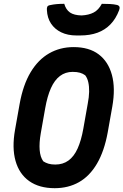

<svg xmlns="http://www.w3.org/2000/svg" viewBox="-20 -967 647 1007"><path d="M366 -720Q447 -720 497.5 -682Q548 -644 567 -574Q586 -504 569 -408L545 -273Q527 -174 488.5 -108.5Q450 -43 394 -11.5Q338 20 267 20Q186 20 133.5 -17Q81 -54 61.5 -123Q42 -192 59 -287L83 -422Q101 -522 140.5 -588Q180 -654 237.5 -687Q295 -720 366 -720ZM194 -269Q185 -218 188 -180.5Q191 -143 207 -121Q219 -113 234 -108.5Q249 -104 270 -104Q310 -104 339 -125Q368 -146 387 -188Q406 -230 417 -292L440 -422Q447 -458 447.5 -486Q448 -514 443 -536Q438 -558 427 -572Q415 -581 399.5 -585.5Q384 -590 361 -590Q323 -590 294.5 -568.5Q266 -547 247 -504.5Q228 -462 217 -399ZM514 -947Q536 -947 556.5 -946Q577 -945 594 -941Q604 -938 606.5 -931.5Q609 -925 605 -914Q588 -869 559.5 -839.5Q531 -810 491.5 -795.5Q452 -781 400 -781H381Q335 -781 301 -797.5Q267 -814 247.5 -843.5Q228 -873 226 -914Q225 -925 228 -931.5Q231 -938 242 -940Q260 -944 278 -945.5Q296 -947 317 -947Q326 -916 347 -901.5Q368 -887 408 -886Q446 -888 471.5 -901.5Q497 -915 514 -947Z"/></svg>

Font: Rec Mono Semicasual
Style: Bold Italic
Weight: 700
Italic angle: -10°
Version: Version 1.085; ttfautohint (v1.8.4.7-5d5b)